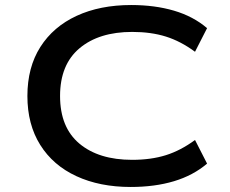

<svg xmlns="http://www.w3.org/2000/svg" viewBox="-20 -734 916 764"><path d="M500 10Q377 10 284 -33Q191 -76 140 -157.5Q89 -239 89 -352Q89 -466 140.5 -547Q192 -628 285 -671Q378 -714 502 -714Q596 -714 672.5 -691.5Q749 -669 804 -622L756 -528Q699 -570 640 -588.5Q581 -607 506 -607Q374 -607 296.5 -542Q219 -477 219 -352Q219 -227 296 -162.5Q373 -98 506 -98Q581 -98 640 -116.5Q699 -135 756 -177L804 -83Q749 -36 672.5 -13Q596 10 500 10Z"/></svg>

Font: Nunito Sans 7pt Expanded SemiBold
Style: Regular
Weight: 600
Width: 7
Designer: Vernon Adams
Foundry: Vernon Adams
Version: Version 3.101;gftools[0.9.27]